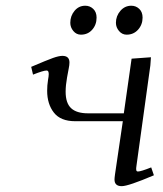

<svg xmlns="http://www.w3.org/2000/svg" viewBox="-20 -637 565 664"><path d="M87.9 -405.8Q142.6 -429.2 163.1 -436.5Q183.6 -443.8 195.8 -443.8Q220.2 -443.8 220.2 -420.9Q220.2 -412.1 217.8 -400.9L211.9 -369.1Q207 -341.8 207 -319.8Q207 -280.3 226.1 -262.7Q245.1 -245.1 284.2 -245.1H408.2L435.1 -434.1L502 -439L500 -411.1L452.1 -64.9Q450.2 -53.7 451.2 -48.8Q452.1 -43.9 457 -43.9Q467.3 -43.9 502.9 -58.1L512.2 -30.8Q423.8 6.8 400.9 6.8Q376 6.8 376 -16.1Q376 -21.5 377.9 -35.2L404.8 -217.8H240.2Q189.5 -217.8 166.3 -247.6Q143.1 -277.3 143.1 -323.2Q143.1 -341.8 146 -359.9L147.9 -372.1Q150.9 -393.1 141.1 -393.1Q129.9 -393.1 94.2 -378.9ZM223.1 -558.1Q223.1 -582 237.8 -599.6Q252.4 -617.2 274.9 -617.2Q291 -617.2 302.5 -606.2Q314 -595.2 314 -576.2Q314 -551.3 298.8 -534.2Q283.7 -517.1 259.8 -517.1Q244.1 -517.1 233.6 -529.8Q223.1 -542.5 223.1 -558.1ZM380.9 -558.1Q380.9 -581.5 396.2 -599.4Q411.6 -617.2 434.1 -617.2Q450.2 -617.2 461.7 -606.2Q473.1 -595.2 473.1 -576.2Q473.1 -551.8 457.5 -534.4Q441.9 -517.1 418 -517.1Q402.3 -517.1 391.6 -529.8Q380.9 -542.5 380.9 -558.1Z"/></svg>

Font: Dehuti Alt
Style: Italic
Weight: 400
Version: Version 1.2